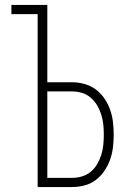

<svg xmlns="http://www.w3.org/2000/svg" viewBox="-20 -755 540 775"><path d="M132 0V-698H26V-735H171V-423H271Q296 -423 321 -416Q346 -409 366.5 -394Q387 -379 401.5 -357.5Q416 -336 424.5 -312Q433 -288 436 -262.5Q439 -237 439 -211Q439 -186 436 -160.5Q433 -135 424.5 -111Q416 -87 401.5 -65.5Q387 -44 366.5 -28.5Q346 -13 321 -6.5Q296 0 271 0ZM271 -37Q291 -37 311 -43Q331 -49 346.5 -62Q362 -75 372.5 -93Q383 -111 389 -130.5Q395 -150 397 -170.5Q399 -191 399 -211Q399 -232 397 -252Q395 -272 389 -291.5Q383 -311 372.5 -329Q362 -347 346.5 -360.5Q331 -374 311 -380Q291 -386 271 -386H171V-37Z"/></svg>

Font: Iosevka Curly Extralight
Style: Regular
Weight: 200
Monospace: yes
Designer: Belleve Invis
Foundry: Belleve Invis
Version: Version 22.1.2; ttfautohint (v1.8.4)